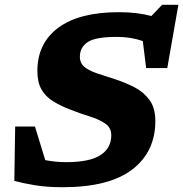

<svg xmlns="http://www.w3.org/2000/svg" viewBox="-20 -771 767 804"><path d="M630.5 -264.5Q630.5 -135 533.5 -61Q436.5 13 242 13Q177.5 13 127 4.8Q76.5 -3.5 40 -13.5L43.5 -241H126.5L169.5 -100.5Q190 -96.5 212.2 -94.2Q234.5 -92 257.5 -92Q355.5 -92 400.8 -121.5Q446 -151 446 -204.5Q446 -236 420.8 -253.5Q395.5 -271 356 -283.2Q316.5 -295.5 274.5 -312Q232.5 -328 201.5 -347.5Q170.5 -367 153.5 -396.8Q136.5 -426.5 136.5 -474Q136.5 -589.5 224 -654.8Q311.5 -720 478 -720Q554.5 -720 614 -704L659 -751H727L680.5 -486H592L578 -599Q529 -616.5 469.5 -616.5Q379 -616.5 346.8 -594.5Q314.5 -572.5 314.5 -533.5Q314.5 -506.5 333.8 -490.8Q353 -475 386.2 -463.8Q419.5 -452.5 461 -439.5Q503 -426 541.8 -406.2Q580.5 -386.5 605.5 -353Q630.5 -319.5 630.5 -264.5Z"/></svg>

Font: Newsreader Caption
Style: Bold Italic
Weight: 700
Italic angle: -17°
Designer: Hugues Gentile
Foundry: Production Type
Version: Version 1.001